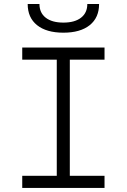

<svg xmlns="http://www.w3.org/2000/svg" viewBox="-20 -928 626 948"><path d="M89.8 0V-60.1H260.3V-633.3H89.8V-693.4H496.1V-633.3H324.7V-60.1H496.1V0ZM293 -766.6Q209.5 -766.6 163.1 -803.7Q116.7 -840.8 116.7 -908.2H174.8Q174.8 -864.7 205.8 -840.6Q236.8 -816.4 293 -816.4Q349.1 -816.4 380.1 -840.6Q411.1 -864.7 411.1 -908.2H469.2Q469.2 -840.8 422.9 -803.7Q376.5 -766.6 293 -766.6Z"/></svg>

Font: CaskaydiaMono NF Light
Style: Regular
Weight: 300
Designer: Aaron Bell
Foundry: Saja Typeworks
Version: Version 2111.001; ttfautohint (v1.8.4);Nerd Fonts 3.1.1